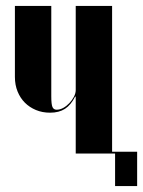

<svg xmlns="http://www.w3.org/2000/svg" viewBox="-20 -515 480 644"><path d="M232 -191H234V-161V0H356V-495H234V-213Q234 -202 228 -190.5Q222 -179 212.5 -169Q203 -159 192 -153Q181 -147 170 -147Q160 -147 156 -156Q152 -165 152 -192V-495H30V-257Q30 -230 39 -208Q48 -186 63.5 -170.5Q79 -155 100.5 -146Q122 -137 148 -137Q178 -137 198 -150Q218 -163 232 -191ZM342 0H366V109H440V-6H342Z"/></svg>

Font: Moniqa Black
Style: Regular
Weight: 900
Designer: Rajesh Rajput
Foundry: Rajesh Rajput
Version: Version 1.000